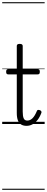

<svg xmlns="http://www.w3.org/2000/svg" viewBox="-20 -1130 427 1750"><path d="M222 17Q193 17 173 5Q153 -7 143 -33Q133 -59 133 -101V-452H56Q45 -452 40.5 -457.5Q36 -463 36 -476Q36 -488 40.5 -494Q45 -500 56 -500H133V-711Q133 -721 139.5 -725.5Q146 -730 160 -730Q173 -730 180 -725.5Q187 -721 187 -711V-500H323Q334 -500 338.5 -494Q343 -488 343 -476Q343 -463 338.5 -457.5Q334 -452 323 -452H187V-113Q187 -71 196 -51Q205 -31 229 -31Q255 -31 276.5 -52.5Q298 -74 316 -118Q319 -127 326 -128Q333 -129 343 -126Q353 -122 356.5 -115Q360 -108 357 -101Q343 -63 322.5 -37Q302 -11 276.5 3Q251 17 222 17ZM0 590H387V600H0ZM0 -20H387V0H0ZM0 -505H387V-500H0ZM0 -1110H387V-1100H0Z"/></svg>

Font: Playwrite FR Moderne Guides
Style: Regular
Weight: 400
Designer: Veronika Burian, José Scaglione
Foundry: TypeTogether
Version: Version 1.003